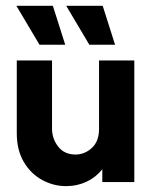

<svg xmlns="http://www.w3.org/2000/svg" viewBox="-20 -624 526 658"><path d="M206.9 13.9Q163.2 13.9 124.3 -7.3Q85.4 -28.5 61.5 -69.1Q37.5 -109.7 37.5 -167.4V-416.7H158.3V-183.3Q158.3 -148.6 179.5 -121.5Q200.7 -94.4 238.9 -94.4Q270.1 -94.4 294.8 -117Q319.4 -139.6 319.4 -181.9V-416.7H440.3V0H330.6V-43.8Q308.3 -16 276 -1Q243.8 13.9 206.9 13.9ZM286.1 -470.8 206.9 -604.2H331.9L374.3 -470.8ZM115.3 -470.8 36.1 -604.2H161.1L203.5 -470.8Z"/></svg>

Font: co2trust
Style: Bold
Weight: 700
Designer: Kristian Moeller
Foundry: Dicotype
Version: Version 1.000